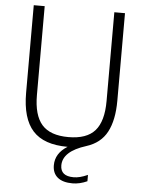

<svg xmlns="http://www.w3.org/2000/svg" viewBox="-62 -788 777 1041"><g transform="rotate(5 327.0 -268.0)"><path d="M575.5 -740V-263.5Q575.5 -158 541.2 -93.2Q507 -28.5 429 -4Q303.5 35.5 303.5 112Q303.5 170.5 375 170.5Q392 170.5 410 166Q428 161.5 452 151V185.5Q411 204 372 204Q319 204 291 181Q263 158 263 115Q263 49.5 328.5 9H328Q199 9 139 -57.2Q79 -123.5 79 -263.5V-740H138.5V-256.5Q138.5 -146.5 183.8 -95.2Q229 -44 328 -44Q427.5 -44 472.5 -95.2Q517.5 -146.5 517.5 -256.5V-740Z"/></g></svg>

Font: Encode Sans Semi Condensed Light
Style: Regular
Weight: 300
Width: 4
Designer: Multiple Designers
Foundry: Impallari Type
Version: Version 2.000